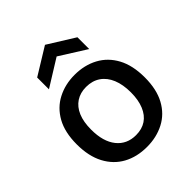

<svg xmlns="http://www.w3.org/2000/svg" viewBox="-213 -885 1025 1025"><g transform="rotate(-45 299.0 -372.5)"><path d="M300 13Q224 13 166.5 -18.5Q109 -50 76.5 -111.5Q44 -173 44 -262Q44 -353 77.5 -413Q111 -473 169 -503Q227 -533 298 -533Q372 -533 430 -502Q488 -471 521 -410Q554 -349 554 -258Q554 -168 521 -107.5Q488 -47 430 -17Q372 13 300 13ZM303 -73Q348 -73 379.5 -94Q411 -115 428 -156Q445 -197 445 -254Q445 -313 427.5 -355.5Q410 -398 376.5 -421Q343 -444 296 -444Q252 -444 220 -423Q188 -402 171 -362Q154 -322 154 -263Q154 -173 194 -123Q234 -73 303 -73ZM147 -575V-664L300 -758L451 -664V-575L300 -670Z"/></g></svg>

Font: Bricolage Grotesque 24pt Medium
Style: Regular
Weight: 500
Designer: Mathieu Triay
Foundry: Atelier Triay
Version: Version 1.001;gftools[0.9.33.dev8+g029e19f]